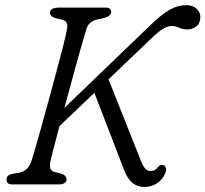

<svg xmlns="http://www.w3.org/2000/svg" viewBox="-20 -730 813 760"><path d="M179.5 -92Q175.5 -71.5 180 -61.2Q184.5 -51 201 -48L221.5 -43Q243.5 -36 243.5 -19Q243.5 -10 235 -5Q226.5 0 214 0H30.5Q16 0 11 -4.8Q6 -9.5 6 -18.5Q4.5 -36.5 30 -42L56.5 -46.5Q75 -50 86.8 -62.2Q98.5 -74.5 105 -94.5Q109.5 -108.5 120.5 -146Q131.5 -183.5 145.8 -235Q160 -286.5 175.5 -343.2Q191 -400 205.2 -453.2Q219.5 -506.5 230 -547.8Q240.5 -589 244 -608.5Q248.5 -628 244.5 -638.2Q240.5 -648.5 224 -652.5L200.5 -658Q178 -664 178 -680.5Q178 -700 216 -700H397Q420 -700 420 -683Q420 -667 391.5 -658.5L365 -653Q331 -645.5 322 -615Q314.5 -591 300.2 -540.8Q286 -490.5 268.8 -427.5Q251.5 -364.5 235 -303L577 -632Q619.5 -673 651.2 -691.2Q683 -709.5 718 -709.5Q744 -709.5 759.2 -694.5Q774.5 -679.5 773 -658.5Q771.5 -636.5 756.5 -625Q741.5 -613.5 722 -613.5Q702.5 -613.5 689.2 -620.2Q676 -627 659 -627Q630.5 -627 586 -584.5L409.5 -416L539.5 -89Q546.5 -71.5 555.2 -62.2Q564 -53 578 -53Q594 -53 604.5 -68Q615 -81.5 627.5 -76Q634 -73.5 636.8 -64.8Q639.5 -56 634 -44Q623.5 -19.5 601.8 -4.8Q580 10 550.5 10Q497.5 10 472.5 -54L353.5 -362.5L215.5 -231Q201 -177.5 191.2 -139.2Q181.5 -101 179.5 -92Z"/></svg>

Font: Fraunces 9pt S100 Light
Style: Italic
Weight: 300
Italic angle: -16°
Version: Version 1.000; ttfautohint (v1.8.3)